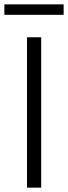

<svg xmlns="http://www.w3.org/2000/svg" viewBox="-31 -861 312 881"><path d="M158 -690V0H93V-690ZM261 -841V-793H-11V-841Z"/></svg>

Font: Exo 2 Light
Style: Regular
Weight: 300
Designer: Natanael Gama
Foundry: Natanael Gama
Version: Version 2.010